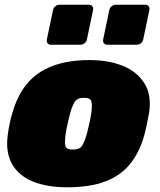

<svg xmlns="http://www.w3.org/2000/svg" viewBox="-20 -785 681 815"><path d="M265 10Q178 10 118 -15Q58 -40 30.5 -90Q3 -140 13 -213Q16 -236 21 -260.5Q26 -285 33 -307Q54 -381 95.5 -430.5Q137 -480 203 -505Q269 -530 360 -530Q442 -530 502.5 -505Q563 -480 593.5 -430.5Q624 -381 613 -307Q609 -285 604 -260.5Q599 -236 593 -213Q573 -140 533 -90Q493 -40 427.5 -15Q362 10 265 10ZM289 -150Q318 -150 328.5 -166.5Q339 -183 349 -218Q353 -233 359 -260Q365 -287 367 -302Q372 -335 368.5 -352.5Q365 -370 336 -370Q308 -370 297 -352.5Q286 -335 277 -302Q273 -287 267 -260Q261 -233 259 -218Q254 -183 257.5 -166.5Q261 -150 289 -150ZM436 -595Q426 -595 421 -601.5Q416 -608 418 -618L444 -742Q446 -752 454 -758.5Q462 -765 472 -765H596Q606 -765 611 -758.5Q616 -752 614 -742L588 -618Q586 -608 578 -601.5Q570 -595 560 -595ZM197 -595Q187 -595 182 -601.5Q177 -608 179 -618L205 -742Q207 -752 215 -758.5Q223 -765 233 -765H357Q367 -765 372 -758.5Q377 -752 375 -742L349 -618Q347 -608 339 -601.5Q331 -595 321 -595Z"/></svg>

Font: Rubik Light Black
Style: Italic
Weight: 900
Italic angle: -12°
Version: Version 2.104